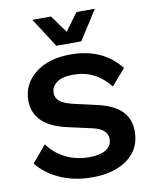

<svg xmlns="http://www.w3.org/2000/svg" viewBox="-97 -964 837 1046"><g transform="rotate(-10 322.0 -441.0)"><path d="M501 -892 397 -730H259L155 -892H258L328 -795L399 -892ZM327 -670Q504 -670 601 -547L524 -458Q445 -559 322 -559Q261 -559 230.5 -536.5Q200 -514 200 -479Q200 -451 221.5 -433Q243 -415 293 -403L416 -375Q512 -354 555.5 -310.5Q599 -267 599 -197Q599 -100 525 -45Q451 10 330 10Q230 10 151.5 -25Q73 -60 26 -119L104 -212Q139 -162 198.5 -131.5Q258 -101 330 -101Q391 -101 424 -121.5Q457 -142 457 -180Q457 -235 375 -253L241 -283Q57 -324 57 -462Q57 -552 130 -611Q203 -670 327 -670Z"/></g></svg>

Font: Elaine Sans SemiBold
Style: Regular
Weight: 600
Designer: Wei Huang
Foundry: Wei Huang
Version: Version 2.001;December 24, 2019;FontCreator 12.0.0.2547 64-b